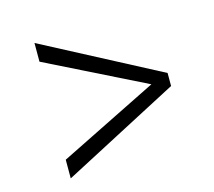

<svg xmlns="http://www.w3.org/2000/svg" viewBox="-84 -677 837 751"><g transform="rotate(-15 334.5 -301.0)"><path d="M586.9 -327.1V-274.4L114.3 -26.9V-102.5L514.2 -300.8L114.3 -499.5V-575.2Z"/></g></svg>

Font: MerriweatherLight
Style: Regular
Weight: 300
Designer: Eben Sorkin ( sorkintype@gmail.com )
Foundry: Eben Sorkin
Version: Version 1.055; ttfautohint (v1.4.1)